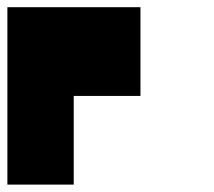

<svg xmlns="http://www.w3.org/2000/svg" viewBox="-20 -500 580 520"><path d="M0 0Q0 -120.1 0 -480.5Q89.8 -480.5 360.4 -480.5Q360.4 -419.9 360.4 -240.2Q315.4 -240.2 179.7 -240.2Q179.7 -179.7 179.7 0Q134.8 0 0 0Z"/></svg>

Font: RevK
Style: Book
Weight: 400
Designer: RevK
Foundry: RevK
Version: Version 1.0